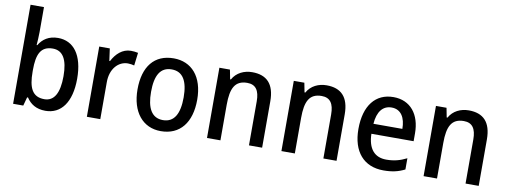

<svg xmlns="http://www.w3.org/2000/svg" viewBox="-62 -1100 3845 1451"><g transform="rotate(10 1860.5 -375.0)"><path d="M178 -568V-760H75V0H153L171 -66H178C208 -20 253 10 324 10C443 10 519 -88 519 -270C519 -453 443 -549 324 -549C254 -549 207 -517 178 -468H173C175 -495 178 -532 178 -568ZM299 -463C376 -463 414 -399 414 -271C414 -142 376 -75 301 -75C209 -75 178 -140 178 -265V-278C178 -398 206 -463 299 -463Z M883 -549C818 -549 770 -503 740 -445H735L722 -539H641V0H744V-282C743 -386 804 -451 877 -451C893 -451 912 -448 926 -444L938 -543C921 -547 900 -549 883 -549Z M1440 -271C1440 -450 1348 -549 1212 -549C1064 -549 982 -447 982 -271C982 -97 1071 10 1209 10C1357 10 1440 -97 1440 -271ZM1086 -270C1086 -396 1124 -464 1211 -464C1297 -464 1336 -396 1336 -271C1336 -145 1297 -75 1211 -75C1124 -75 1086 -146 1086 -270Z M1814 -549C1752 -549 1694 -522 1664 -467H1658L1644 -539H1563V0H1666V-273C1666 -400 1697 -463 1791 -463C1856 -463 1885 -421 1885 -338V0H1986V-356C1986 -489 1925 -549 1814 -549Z M2385 -549C2323 -549 2265 -522 2235 -467H2229L2215 -539H2134V0H2237V-273C2237 -400 2268 -463 2362 -463C2427 -463 2456 -421 2456 -338V0H2557V-356C2557 -489 2496 -549 2385 -549Z M2898 -549C2762 -549 2678 -447 2678 -266C2678 -92 2767 10 2918 10C2984 10 3032 -1 3081 -26V-112C3029 -86 2984 -74 2925 -74C2834 -74 2784 -133 2781 -247H3105V-307C3105 -452 3029 -549 2898 -549ZM2898 -469C2971 -469 3005 -408 3005 -324H2783C2790 -419 2831 -469 2898 -469Z M3476 -549C3414 -549 3356 -522 3326 -467H3320L3306 -539H3225V0H3328V-273C3328 -400 3359 -463 3453 -463C3518 -463 3547 -421 3547 -338V0H3648V-356C3648 -489 3587 -549 3476 -549Z"/></g></svg>

Font: Noto Sans Arabic SemCond Med
Style: Regular
Weight: 500
Width: 4
Designer: Monotype Design Team, Nadine Chahine, Nizar Qandah and Khaled Hosny
Foundry: Monotype Imaging Inc.
Version: Version 2.012